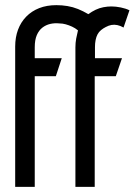

<svg xmlns="http://www.w3.org/2000/svg" viewBox="-20 -726 545 746"><path d="M460 -619 483 -686Q469 -693 449.5 -697Q430 -701 413 -701Q398 -701 382 -698Q366 -695 351.5 -688Q337 -681 323 -671Q303 -683 283 -691Q263 -699 242 -702.5Q221 -706 199 -706Q162 -706 132.5 -694.5Q103 -683 82 -661.5Q61 -640 50 -610.5Q39 -581 39 -545V0H115V-430H197L220 -500H115V-542Q115 -571 123 -589.5Q131 -608 144.5 -618.5Q158 -629 175 -633Q192 -637 211 -635Q223 -635 235.5 -631.5Q248 -628 260 -622.5Q272 -617 283 -608Q279 -592 276 -576Q273 -560 273 -542V0H348V-430H430L454 -500H349V-543Q349 -558 351.5 -570.5Q354 -583 359 -592.5Q364 -602 372.5 -609Q381 -616 391 -621Q402 -627 413 -629Q424 -631 436 -628.5Q448 -626 460 -619Z"/></svg>

Font: Advent Pro Medium
Style: Regular
Weight: 500
Designer: VivaRado, Andreas Kalpakidis
Foundry: VivaRado, Andreas Kalpakidis
Version: Version 3.000